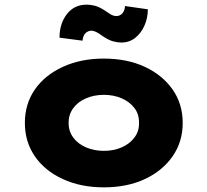

<svg xmlns="http://www.w3.org/2000/svg" viewBox="-20 -796 892 826"><path d="M426 10Q328 10 250.5 -25.5Q173 -61 130 -123.5Q87 -186 87 -267Q87 -349 130 -411Q173 -473 250.5 -508.5Q328 -544 426 -544Q527 -544 603 -508.5Q679 -473 722.5 -411Q766 -349 766 -267Q766 -186 722.5 -123.5Q679 -61 603 -25.5Q527 10 426 10ZM427 -147Q469 -147 503.5 -162Q538 -177 558.5 -204.5Q579 -232 578 -267Q579 -304 558.5 -331Q538 -358 503.5 -373Q469 -388 427 -388Q385 -388 350 -373Q315 -358 295 -330.5Q275 -303 275 -267Q275 -232 295 -204.5Q315 -177 350 -162Q385 -147 427 -147ZM502 -613Q486 -613 467 -618Q448 -623 421 -641Q404 -654 392.5 -659Q381 -664 374 -664Q359 -664 348 -653.5Q337 -643 335 -621L236 -634Q236 -694 267.5 -735Q299 -776 353 -776Q369 -776 387.5 -771.5Q406 -767 432 -750Q443 -742 455.5 -734.5Q468 -727 481 -727Q495 -727 505.5 -737.5Q516 -748 518 -770L616 -756Q616 -719 601.5 -686Q587 -653 561.5 -633Q536 -613 502 -613Z"/></svg>

Font: Lexend Giga ExtraBold
Style: Regular
Weight: 800
Designer: Bonnie Shaver-Troup, Thomas Jockin
Foundry: Lexend
Version: Version 1.007